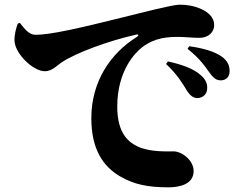

<svg xmlns="http://www.w3.org/2000/svg" viewBox="-20 -768 1040 822"><path d="M56 -667C50 -651 42 -624 42 -596C42 -540 121 -463 172 -463C204 -463 225 -489 247 -503C307 -542 443 -593 564 -620C574 -622 575 -616 566 -610C452 -539 371 -418 371 -262C371 -128 422 -55 494 -13C554 22 614 34 701 34C747 34 809 22 809 -36C809 -80 761 -120 722 -120C699 -120 621 -116 569 -141C536 -157 482 -191 482 -311C482 -465 558 -542 589 -566C644 -608 701 -610 745 -610C769 -610 804 -606 834 -606C872 -606 897 -630 897 -661C897 -694 871 -716 842 -729C811 -743 781 -748 749 -748C719 -748 600 -717 499 -692C318 -647 196 -619 132 -619C104 -619 85 -645 65 -670ZM783 -559C839 -514 858 -483 874 -461C892 -436 904 -424 925 -424C949 -424 963 -440 963 -464C963 -488 954 -508 929 -526C899 -547 850 -562 790 -570ZM691 -494C739 -449 762 -410 779 -382C793 -359 807 -349 824 -348C849 -348 867 -366 867 -389C868 -408 862 -426 842 -444C809 -475 757 -492 699 -505Z"/></svg>

Font: Noto Serif KR Black
Style: Regular
Weight: 900
Version: Version 1.001;PS 1.001;hotconv 16.6.54;makeotf.lib2.5.65590